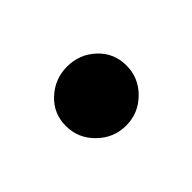

<svg xmlns="http://www.w3.org/2000/svg" viewBox="-44 -538 361 361"><g transform="rotate(-45 137.0 -357.5)"><path d="M56.6 -358.1Q56.6 -325.2 80.6 -301.8Q104.5 -278.3 137.5 -278.3Q170.4 -278.3 194.1 -301.8Q217.8 -325.2 217.8 -358.1Q217.8 -391.1 194.1 -413.3Q170.4 -435.5 137.5 -435.5Q104.5 -435.5 80.6 -413.3Q56.6 -391.1 56.6 -358.1Z"/></g></svg>

Font: Estedad-FD-VF Thin
Style: Regular
Weight: 100
Designer: Amin Abedi
Version: Version 5.0